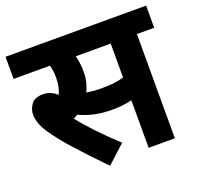

<svg xmlns="http://www.w3.org/2000/svg" viewBox="-114 -747 920 888"><g transform="rotate(-20 346.0 -302.5)"><path d="M607 -513V0H478V-234Q454 -228 429.5 -225.5Q405 -223 380 -223Q328 -223 288 -233Q248 -243 220 -257Q210 -251 199 -245Q233 -202 278.5 -154.5Q324 -107 371 -64L282 17Q210 -57 155 -117.5Q100 -178 65 -229Q44 -260 36 -283.5Q28 -307 28 -327Q28 -353 45 -376.5Q62 -400 102 -400Q141 -400 171 -372Q187 -408 187 -453Q187 -484 179 -513H0V-622H692V-513ZM368 -333Q400 -333 425.5 -335.5Q451 -338 478 -346V-513H306Q310 -497 313 -478Q316 -459 316 -435Q316 -406 310 -382Q304 -358 294 -339Q330 -333 368 -333Z"/></g></svg>

Font: Noto Sans SemiCondensed
Style: Bold
Weight: 700
Width: 4
Designer: Monotype Design Team
Foundry: Monotype Imaging Inc.
Version: Version 2.013; ttfautohint (v1.8.4.7-5d5b)